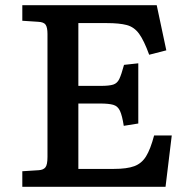

<svg xmlns="http://www.w3.org/2000/svg" viewBox="-20 -720 738 740"><path d="M66 0V-60L129 -64Q147 -65 155 -75Q163 -85 163 -115V-589Q163 -614 156 -624.5Q149 -635 127 -636L66 -640V-700H584L621 -526L555 -509Q535 -564 516 -590Q497 -616 468.5 -623.5Q440 -631 392 -631H282V-389H368Q401 -389 416.5 -394Q432 -399 440 -416Q448 -433 458 -470L513 -476V-244L457 -235Q451 -274 442.5 -292.5Q434 -311 416.5 -316Q399 -321 366 -321H282V-69H419Q469 -69 497.5 -79.5Q526 -90 543 -117.5Q560 -145 574 -198H642L618 0Z"/></svg>

Font: Literata 7pt Medium
Style: Regular
Weight: 500
Designer: Latin by Veronika Burian and Jose Scaglione. Greek by Irene Vlachou. Cyrillic by Vera Evstafieva.
Foundry: TypeTogether
Version: Version 3.002